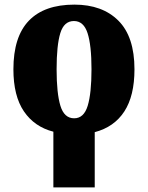

<svg xmlns="http://www.w3.org/2000/svg" viewBox="-20 -571 641 831"><path d="M211 -1Q129 -22 83.5 -89Q38 -156 38 -271Q38 -412 105 -481.5Q172 -551 302 -551Q423 -551 492.5 -481.5Q562 -412 562 -271Q562 -156 518 -88.5Q474 -21 390 1V240H211ZM301 -59Q343 -59 359.5 -113Q376 -167 376 -271Q376 -375 359 -427.5Q342 -480 300 -480Q257 -480 241 -427.5Q225 -375 225 -271Q225 -167 241.5 -113Q258 -59 301 -59Z"/></svg>

Font: Noto Serif SemiCondensed Black
Style: Regular
Weight: 900
Width: 4
Designer: Monotype Design Team
Foundry: Monotype Imaging Inc.
Version: Version 2.014; ttfautohint (v1.8.4.7-5d5b)